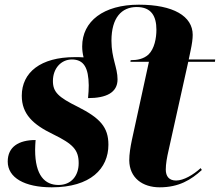

<svg xmlns="http://www.w3.org/2000/svg" viewBox="-20 -790 939 820"><path d="M201 10C367 10 443 -70 443 -172C443 -247 407 -286 312 -334C229 -375 206 -397 206 -444C206 -499 242 -536 287 -536C339 -536 358 -499 359 -426C359 -410 358 -391 356 -371C433 -371 482 -394 482 -451C482 -502 456 -541 456 -616C456 -714 499 -760 564 -760C627 -760 648 -720 648 -663C648 -628 640 -582 614 -557C593 -538 566 -533 538 -533L537 -526H616L543 -191C537 -162 532 -132 532 -105C533 -30 589 10 662 10C744 10 796 -22 842 -64L837 -72C805 -43 764 -19 732 -19C702 -19 688 -37 688 -66C688 -89 693 -118 700 -148L784 -526H898L899 -536H786L794 -574C800 -602 803 -624 803 -641C803 -721 720 -770 573 -770C422 -770 331 -699 331 -592C331 -576 333 -560 337 -545C325 -546 313 -546 299 -546C154 -546 73 -481 73 -381C73 -303 121 -258 206 -217C292 -175 316 -150 316 -93C316 -39 284 0 230 0C172 0 130 -40 130 -150C130 -163 131 -177 132 -192C60 -192 13 -163 13 -100C13 -31 85 10 201 10Z"/></svg>

Font: Noto Serif Display SemiCondensed ExtraBold
Style: Italic
Weight: 800
Width: 4
Italic angle: -12°
Designer: Monotype Design Team
Foundry: Monotype Imaging Inc.
Version: Version 2.009